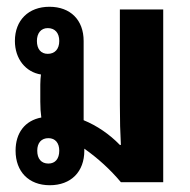

<svg xmlns="http://www.w3.org/2000/svg" viewBox="-20 -538 561 567"><path d="M127 9C190 9 229 -31 229 -93C229 -95 229 -97 229 -99C270 -70 306 -37 337 0H462V-510H334V-228C334 -179 335 -148 337 -110H334C303 -142 266 -167 227 -183V-417C227 -479 188 -518 126 -518C64 -518 24 -478 24 -417C24 -364 56 -325 101 -318C100 -310 99 -300 99 -288V-238C99 -220 100 -205 102 -191C54 -182 26 -146 26 -93C26 -31 65 9 127 9ZM121 -379C101 -379 89 -393 89 -417C89 -440 101 -455 121 -455C142 -455 155 -441 155 -417C155 -393 142 -379 121 -379ZM123 -55C102 -55 90 -69 90 -93C90 -116 102 -130 123 -130C143 -130 155 -116 155 -93C155 -69 143 -55 123 -55Z"/></svg>

Font: Noto Sans Thai Looped UI Narrow
Style: Bold
Weight: 700
Width: 4
Designer: Cadson Demak Team
Foundry: Cadson Demak Co., Ltd.
Version: Version 1.000